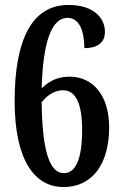

<svg xmlns="http://www.w3.org/2000/svg" viewBox="-20 -744 491 774"><path d="M236 10C356 10 420 -88 420 -230C420 -358 356 -435 260 -435C204 -435 171 -410 148 -388C153 -572 187 -672 252 -672C299 -672 320 -621 320 -550C378 -550 403 -576 403 -616C403 -672 357 -724 256 -724C108 -724 39 -583 39 -337C39 -97 120 10 236 10ZM237 -46C179 -46 150 -139 148 -332C165 -352 192 -380 234 -380C283 -380 311 -332 311 -220C311 -100 284 -46 237 -46Z"/></svg>

Font: Noto Serif Hebrew ExtraCondensed SemiBold
Style: Regular
Weight: 600
Width: 2
Designer: Monotype Design Team
Foundry: Monotype Imaging Inc.
Version: Version 2.004